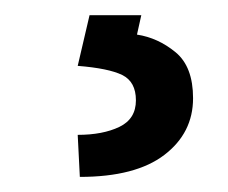

<svg xmlns="http://www.w3.org/2000/svg" viewBox="-20 -20 301 253"><path d="M98 0H166.2L160.5 25.6Q188.2 29.8 211.3 48.8Q234.4 67.8 234.4 109.4Q234.4 155.2 196.6 184.1Q158.7 213.1 85.2 213.1L82.4 157.7Q115.4 157.7 137.3 147.2Q159.1 136.7 159.1 112.2Q159.1 87.7 141 78.8Q122.9 70 82.4 66.8Z"/></svg>

Font: Inter UI
Style: Regular
Weight: 400
Designer: Rasmus Andersson
Foundry: rsms
Version: Version 2.2